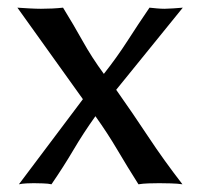

<svg xmlns="http://www.w3.org/2000/svg" viewBox="-20 -478 522 501"><path d="M196.3 -219.2 25.4 -458Q38.1 -457 56.2 -456.1Q74.2 -455.1 86.9 -455.1Q117.7 -455.1 144.5 -458Q171.9 -413.6 195.6 -371.1Q219.2 -328.6 251 -285.2Q285.2 -328.6 312.5 -371.1Q339.8 -413.6 370.1 -458Q378.4 -457 389.4 -456.1Q400.4 -455.1 409.2 -455.1Q417.5 -455.1 431.9 -456.1Q446.3 -457 457 -458L283.2 -243.7Q326.7 -182.1 367.2 -120.8Q407.7 -59.6 456.1 2.9Q443.8 1 425.3 0.5Q406.7 0 395.5 0Q382.3 0 367.7 0.5Q353 1 341.3 2.9Q312.5 -42.5 286.6 -86.4Q260.7 -130.4 229 -174.8Q197.3 -130.4 171.4 -86.4Q145.5 -42.5 114.3 2.9Q106.9 1 91.6 0.5Q76.2 0 67.9 0Q60.5 0 49.3 0.5Q38.1 1 29.3 2.9Z"/></svg>

Font: Kurinto Seri
Style: Regular
Weight: 400
Designer: Kurinto was developed by Clint Goss from a range of fonts that are compatible with the SIL Open Font License Version 1.1
Foundry: Clinton F. Goss
Version: Version 2.196; July 25, 2020